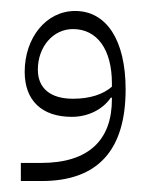

<svg xmlns="http://www.w3.org/2000/svg" viewBox="-20 -800 271 350"><path d="M18 -470H56C159 -470 209 -527 209 -637C209 -727 174 -780 117 -780C64 -780 25 -731 25 -669C25 -617 56 -587 111 -587C140 -587 167 -600 182 -622H184V-619C184 -545 142 -503 55 -503H18ZM113 -620C72 -620 49 -639 49 -673C49 -715 77 -747 113 -747C157 -747 184 -710 184 -648V-642C168 -628 144 -620 113 -620Z"/></svg>

Font: IBM Plex Arabic ExtraLight
Style: Regular
Weight: 200
Designer: Mike Abbink, Paul van der Laan, Pieter van Rosmalen, Wael Morcos, Khajak Apelian
Foundry: Bold Monday
Version: Version 1.0